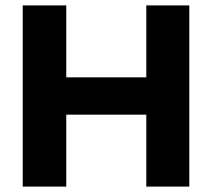

<svg xmlns="http://www.w3.org/2000/svg" viewBox="-20 -690 785 710"><path d="M64 -670V0H225V-266H521V0H680V-670H521V-404H225V-670Z"/></svg>

Font: LT Wave Text Black
Style: Regular
Weight: 900
Designer: Daniel Lyons
Version: Version 2.5 (Glyphs App)